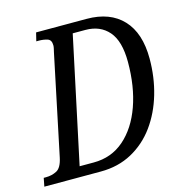

<svg xmlns="http://www.w3.org/2000/svg" viewBox="-124 -810 861 907"><g transform="rotate(-15 306.5 -357.0)"><path d="M-18 0 -10 -41H1Q30 -41 54 -53.5Q78 -66 88 -114L190 -601Q192 -610 194 -618.5Q196 -627 196 -634Q196 -661 177 -667Q158 -673 135 -673H123L133 -714H380Q494 -714 556.5 -647.5Q619 -581 619 -456Q619 -365 595 -283Q571 -201 525 -137.5Q479 -74 411.5 -37Q344 0 258 0ZM237 -50Q324 -50 386.5 -104.5Q449 -159 482.5 -253Q516 -347 516 -467Q516 -569 474.5 -617Q433 -665 361 -665H299L168 -50Z"/></g></svg>

Font: Noto Serif Condensed
Style: Italic
Weight: 400
Width: 3
Italic angle: -12°
Designer: Monotype Design Team
Foundry: Monotype Imaging Inc.
Version: Version 2.014; ttfautohint (v1.8.4.7-5d5b)